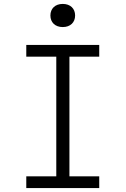

<svg xmlns="http://www.w3.org/2000/svg" viewBox="-20 -959 640 979"><path d="M300 -821C339 -821 363 -845 363 -880C363 -915 339 -939 300 -939C261 -939 237 -915 237 -880C237 -845 261 -821 300 -821ZM114 0H486V-60H334V-670H486V-730H114V-670H267V-60H114Z"/></svg>

Font: JetBrains Mono ExtraLight
Style: Regular
Weight: 240
Monospace: yes
Designer: Philipp Nurullin, Konstantin Bulenkov
Foundry: JetBrains
Version: Version 2.305